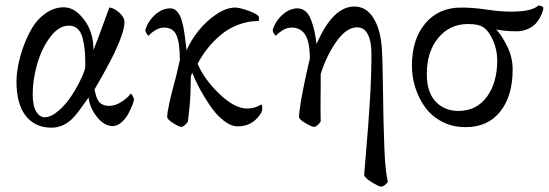

<svg xmlns="http://www.w3.org/2000/svg" viewBox="-20 -464 2032 711"><path d="M41 -163.1Q41 -186.5 46.9 -219.2Q52.7 -252 66.4 -290.5Q80.1 -329.1 99.4 -361.3Q118.7 -393.6 149.7 -415.3Q180.7 -437 216.8 -437Q256.8 -437 291.5 -391.1Q326.2 -345.2 326.2 -278.8Q341.8 -317.9 362.3 -374.5Q382.8 -431.2 384.8 -436Q399.4 -436 420.2 -418.5Q440.9 -400.9 440.9 -381.8Q440.9 -346.7 402.8 -266.1Q392.1 -244.1 374 -210.7Q356 -177.2 342.8 -155.3L330.1 -132.8Q336.9 -95.2 349.9 -83.5Q362.8 -71.8 384.8 -71.8Q407.7 -71.8 432.9 -88.9Q458 -106 462.9 -117.2Q468.3 -115.2 472.2 -107.2Q476.1 -99.1 476.1 -94.2Q476.1 -90.3 470.5 -75.7Q464.8 -61 455.3 -43Q445.8 -24.9 429.9 -11Q414.1 2.9 397 2.9Q366.2 2.9 339.1 -31Q312 -64.9 308.1 -103Q268.1 -45.9 252.9 -29.8Q216.8 8.8 170.9 8.8Q109.9 8.8 75.4 -34.9Q41 -78.6 41 -163.1ZM101.1 -115.2Q101.1 -72.3 114 -51Q127 -29.8 145 -29.8Q169.4 -29.8 197.8 -54.7Q226.1 -79.6 246.8 -112.3Q267.6 -145 281.7 -175.5Q295.9 -206.1 295.9 -219.2Q295.9 -252.9 293.9 -276.6Q292 -300.3 285.9 -323.2Q279.8 -346.2 267.1 -357.7Q254.4 -369.1 234.9 -369.1Q197.8 -369.1 166 -326.9Q134.3 -284.7 117.7 -226.8Q101.1 -168.9 101.1 -115.2Z M518.1 -353Q528.3 -386.2 554.7 -409.7Q581.1 -433.1 610.8 -433.1Q618.7 -433.1 625.2 -429.9Q631.8 -426.8 636.7 -420.4Q641.6 -414.1 645.8 -406.7Q649.9 -399.4 652.8 -388.7Q655.8 -377.9 658 -368.7Q660.2 -359.4 662.1 -346.2Q664.1 -333 665.3 -323.2Q666.5 -313.5 668.2 -299.8Q669.9 -286.1 670.9 -277.8Q686.5 -314 714.8 -349.6Q743.2 -385.3 780.5 -410.6Q817.9 -436 851.1 -436Q867.2 -436 903.1 -423.1Q939 -410.2 939 -398.9Q939 -388.2 938 -386.2Q897.9 -386.2 861.3 -372.1Q824.7 -357.9 796.9 -334.2Q769 -310.5 748.3 -284.2Q727.5 -257.8 711.9 -228Q734.9 -171.9 791.7 -116.9Q848.6 -62 896 -62Q922.4 -62 947.8 -77.1Q951.2 -74.2 951.2 -65.2Q951.2 -56.2 948.7 -48.8Q918.5 3.9 860.8 3.9Q835 3.9 807.1 -18.3Q779.3 -40.5 756.6 -74.5Q733.9 -108.4 718 -138.4Q702.1 -168.5 691.9 -194.8Q687 -185.1 687 -180.2Q687 -178.2 686.5 -169.7Q686 -161.1 686 -147.9Q686 -92.3 675.8 -14.2Q675.3 -13.7 674.8 -12.7Q662.6 4.9 651.9 5.9Q643.1 5.9 621.1 -8.1Q599.1 -22 599.1 -30.8Q599.1 -61.5 631.8 -180.2L646 -241.2Q646 -305.2 633.5 -333.5Q621.1 -361.8 587.9 -361.8Q570.8 -361.8 554.4 -351.6Q538.1 -341.3 530.8 -332Q527.3 -332 522.7 -339.8Q518.1 -347.7 518.1 -353Z M989.7 -353Q1000 -386.2 1026.4 -409.7Q1052.7 -433.1 1082.5 -433.1Q1099.6 -432.6 1112.1 -421.6Q1124.5 -410.6 1132.3 -389.6Q1140.1 -368.7 1144.3 -349.1Q1148.4 -329.6 1152.3 -300.8Q1211.9 -439.9 1292.5 -439.9Q1335 -439.9 1361.6 -399.2Q1388.2 -358.4 1393.6 -290Q1397 -247.1 1398.2 -132.6Q1399.4 -18.1 1403.1 78.1Q1406.7 174.3 1416.5 209Q1412.6 215.3 1405.3 221.2Q1397.9 227.1 1391.6 227.1Q1382.8 227.1 1355.5 210Q1328.1 192.9 1328.6 182.1Q1329.6 164.1 1336.9 81.5Q1344.2 -1 1349.9 -93.8Q1355.5 -186.5 1355.5 -266.1Q1355.5 -311 1342 -336.9Q1328.6 -362.8 1302.7 -362.8Q1263.2 -362.8 1226.3 -311Q1189.5 -259.3 1167.5 -189.9V-136.2Q1167.5 -134.8 1167.2 -109.4Q1167 -84 1167 -57.6Q1167 -31.2 1167.5 -14.2Q1167 -13.7 1166.5 -12.7Q1154.3 4.9 1143.6 5.9Q1134.8 5.9 1111.1 -8.1Q1087.4 -22 1087.4 -30.8Q1087.4 -64.9 1113.8 -188L1127.4 -247.1Q1127.4 -307.1 1110.8 -334.5Q1094.2 -361.8 1059.6 -361.8Q1042.5 -361.8 1026.1 -351.6Q1009.8 -341.3 1002.4 -332Q999 -332 994.4 -339.6Q989.7 -347.2 989.7 -353Z M1505.4 -221.2Q1505.4 -319.3 1555.4 -377.9Q1605.5 -436.5 1688.5 -436Q1731.9 -436 1782 -428.5Q1832 -420.9 1872.6 -420.9Q1949.2 -420.9 1974.1 -443.8Q1978.5 -443.8 1985.1 -441.2Q1991.7 -438.5 1992.2 -435.1Q1992.2 -431.6 1990 -423.3Q1987.8 -415 1981 -401.6Q1974.1 -388.2 1963.9 -376.7Q1953.6 -365.2 1934.8 -356.7Q1916 -348.1 1892.6 -348.1Q1851.1 -348.1 1817.4 -355Q1836.4 -335.9 1857.4 -294.2Q1878.4 -252.4 1878.4 -207Q1878.4 -107.9 1832 -50.3Q1785.6 7.3 1703.1 6.8Q1656.7 6.8 1618.4 -12.7Q1580.1 -32.2 1555.9 -64.7Q1531.7 -97.2 1518.6 -137.5Q1505.4 -177.7 1505.4 -221.2ZM1560.5 -189.9Q1560.5 -122.1 1593.3 -87.6Q1626 -53.2 1677.2 -53.2Q1744.6 -53.2 1783 -105.5Q1821.3 -157.7 1821.3 -241.2Q1821.3 -279.3 1805.7 -314.7Q1790 -350.1 1768.6 -363.8Q1751.5 -375 1713.4 -375Q1645 -375 1602.8 -323.5Q1560.5 -272 1560.5 -189.9Z"/></svg>

Font: Crimson
Style: Roman
Weight: 400
Version: Version 0.8